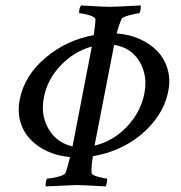

<svg xmlns="http://www.w3.org/2000/svg" viewBox="-20 -666 649 689"><path d="M240.2 -140.6 309.6 -499Q245.6 -481.4 197.8 -431.2Q149.9 -380.9 137.7 -317.4Q125 -254.4 153.8 -204.1Q182.6 -153.8 240.2 -140.6ZM231.4 -102.5Q187.5 -106 150.6 -122.8Q113.8 -139.6 88.6 -166.3Q63.5 -192.9 53 -229.7Q42.5 -266.6 50.8 -308.6Q67.9 -395.5 143.6 -459Q219.2 -522.5 316.4 -540Q323.2 -585 322.3 -597.7Q320.8 -605.5 299.1 -611.8Q277.3 -618.2 265.6 -618.2Q262.7 -618.2 264.6 -630.9Q266.6 -641.6 271.5 -646.5Q285.2 -646 306.2 -644.5Q327.1 -643.1 343.8 -642.3Q360.4 -641.6 378.9 -641.6Q392.6 -641.6 485.4 -646.5Q485.4 -636.7 484.4 -631.8Q481.9 -618.2 478.5 -618.2Q469.7 -618.2 444.3 -611.3Q418.9 -604.5 416 -597.7Q406.2 -575.2 398.4 -545.9Q442.4 -543 480.2 -526.4Q518.1 -509.8 543.9 -483.2Q569.8 -456.5 581.1 -418.9Q592.3 -381.3 584 -339.8Q572.8 -280.3 532.5 -230Q492.2 -179.7 435.3 -147.9Q378.4 -116.2 313.5 -105.5Q307.1 -69.8 308.6 -44.9Q309.1 -38.1 331.8 -31.7Q354.5 -25.4 363.3 -25.4Q365.7 -25.4 363.3 -10.7Q360.8 0.5 359.4 2.9Q269 -2 254.9 -2Q249.5 -2 144.5 2.9Q142.6 -1 144.5 -11.7Q147 -25.4 150.4 -25.4Q162.1 -25.4 186.3 -31.2Q210.4 -37.1 214.8 -44.9Q220.2 -57.1 231.4 -102.5ZM389.6 -504.9 319.3 -143.6Q385.3 -158.7 435.3 -211.4Q485.4 -264.2 498 -330.1Q510.7 -395 480.5 -445.3Q450.2 -495.6 389.6 -504.9Z"/></svg>

Font: Crimson
Style: Italic
Weight: 400
Italic angle: -11°
Version: Version 0.8